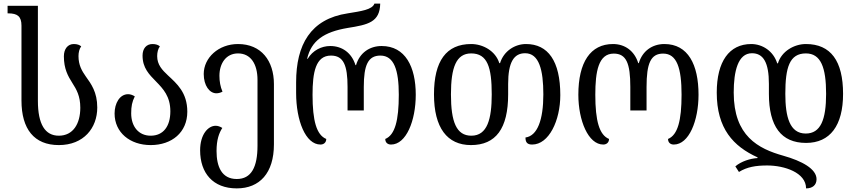

<svg xmlns="http://www.w3.org/2000/svg" viewBox="-20 -792 4742 1064"><path d="M306 12C444 12 519 -83 519 -196C519 -282 485 -327 455 -369C434 -399 415 -431 415 -481C415 -502 420 -522 430 -535C421 -543 408 -548 389 -548C355 -548 334 -520 334 -480C334 -410 357 -370 381 -332C404 -296 425 -260 425 -195C425 -106 385 -40 306 -40C230 -40 190 -103 190 -233V-760H22V-718H25C77 -718 99 -701 99 -650V-235C99 -77 169 12 306 12Z M815 12C932 12 1018 -58 1018 -173C1018 -280 959 -329 911 -374C879 -404 851 -433 851 -481C851 -502 856 -522 866 -535C857 -543 844 -548 825 -548C791 -548 770 -523 770 -484C770 -415 807 -379 845 -340C884 -300 924 -258 924 -175C924 -92 885 -40 815 -40C748 -40 707 -91 707 -164C707 -203 712 -228 727 -258C714 -266 702 -270 690 -270C643 -270 615 -219 615 -163C615 -58 700 12 815 12Z M1292 252C1419 252 1498 167 1498 8V-326C1498 -455 1428 -548 1299 -548C1191 -548 1109 -472 1109 -382C1109 -318 1141 -275 1179 -275C1190 -275 1202 -278 1213 -284C1201 -312 1196 -341 1196 -372C1196 -441 1233 -496 1299 -496C1369 -496 1407 -438 1407 -349V15C1407 134 1373 200 1292 200C1209 200 1180 132 1180 45C1180 -18 1194 -55 1212 -83C1199 -91 1187 -95 1175 -95C1133 -95 1089 -47 1089 41C1089 167 1160 252 1292 252Z M1756 9C1774 9 1788 -2 1788 -22C1734 -44 1712 -123 1712 -267C1712 -391 1729 -484 1814 -484C1884 -484 1906 -430 1906 -310V-180H1996V-310C1996 -430 2019 -484 2088 -484C2164 -484 2190 -403 2190 -267C2190 -125 2169 -44 2115 -22C2115 -3 2127 9 2147 9C2231 9 2284 -123 2284 -267C2284 -422 2226 -537 2095 -537C2028 -537 1973 -499 1953 -431H1950C1929 -499 1876 -537 1810 -537C1762 -537 1713 -513 1685 -466H1682C1705 -567 1776 -615 1906 -637C2020 -655 2085 -669 2087 -772H2055C2043 -738 1980 -730 1907 -718C1700 -687 1621 -543 1621 -336V-277C1621 -124 1673 9 1756 9Z M2590 12C2728 12 2796 -80 2796 -269V-327C2796 -446 2827 -497 2890 -497C2968 -497 2991 -403 2991 -269C2991 -127 2958 -39 2892 -30C2892 -3 2902 9 2929 9C3022 9 3085 -124 3085 -265C3085 -454 3017 -548 2895 -548C2834 -548 2772 -510 2751 -442H2747C2726 -510 2656 -548 2591 -548C2453 -548 2385 -454 2385 -269C2385 -84 2458 12 2590 12ZM2592 -40C2509 -40 2479 -117 2479 -269C2479 -418 2508 -496 2591 -496C2682 -496 2705 -418 2705 -269C2705 -133 2681 -40 2592 -40Z M3323 9C3341 9 3355 -2 3355 -22C3301 -44 3279 -123 3279 -267C3279 -395 3296 -495 3381 -495C3451 -495 3473 -441 3473 -310V-180H3563V-310C3563 -441 3586 -495 3655 -495C3731 -495 3757 -415 3757 -267C3757 -125 3736 -44 3682 -22C3682 -3 3694 9 3714 9C3798 9 3851 -123 3851 -267C3851 -434 3793 -548 3662 -548C3595 -548 3540 -510 3520 -442H3517C3496 -510 3443 -548 3377 -548C3252 -548 3185 -447 3185 -267C3185 -124 3240 9 3323 9Z M4447 0C4580 0 4652 -96 4652 -272C4652 -454 4584 -548 4446 -548C4381 -548 4311 -508 4291 -441H4287C4266 -509 4205 -548 4143 -548C4021 -548 3952 -451 3952 -279C3952 -79 4044 19 4178 80V84C4139 86 4087 102 4055 130L4075 161C4120 133 4169 125 4232 125C4326 125 4447 164 4447 252C4482 252 4505 234 4505 201C4505 144 4424 100 4321 71C4182 32 4046 -38 4046 -279C4046 -396 4069 -497 4147 -497C4210 -497 4241 -446 4241 -327V-272C4241 -92 4309 0 4447 0ZM4446 -496C4529 -496 4558 -418 4558 -272C4558 -129 4528 -52 4445 -52C4356 -52 4332 -145 4332 -272C4332 -418 4355 -496 4446 -496Z"/></svg>

Font: Noto Serif Georgian SemiCondensed
Style: Regular
Weight: 400
Width: 4
Designer: Monotype Design Team, Akaki Razmadze
Foundry: Google LLC
Version: Version 2.003